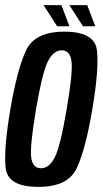

<svg xmlns="http://www.w3.org/2000/svg" viewBox="-21 -728 403 752"><path d="M129.5 4Q9.5 4 1.2 -69.8Q-7 -143.5 19.5 -299.5Q46.5 -457 81 -530.5Q115.5 -604 231 -604Q350.5 -604 358.8 -530Q367 -456 340.5 -299.5Q314 -142.5 279.5 -69.2Q245 4 129.5 4ZM139.5 -69Q171.5 -69 193.2 -111Q215 -153 240 -299.5Q265 -445.5 259 -488.2Q253 -531 221 -531Q189 -531 167 -488.5Q145 -446 120 -299.5Q95.5 -153.5 101.2 -111.2Q107 -69 139.5 -69ZM304 -625 250.5 -708H320.5L352 -625ZM203 -625 149.5 -708H219.5L251 -625Z"/></svg>

Font: Anybody Condensed Medium
Style: Italic
Weight: 500
Width: 3
Italic angle: -10°
Designer: Tyler Finck
Foundry: Etcetera Type Company
Version: Version 1.010; ttfautohint (v1.8.3) -l 8 -r 50 -G 200 -x 14 